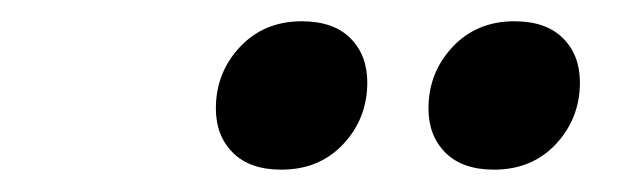

<svg xmlns="http://www.w3.org/2000/svg" viewBox="-20 -772 574 177"><path d="M435.4 -615.6Q406.3 -615.6 390.7 -631.2Q375 -646.8 375 -672Q375 -705 397.2 -728.7Q419.4 -752.4 454.2 -752.4Q483.3 -752.4 499 -736.8Q514.6 -721.2 514.6 -696Q514.6 -663 492.6 -639.3Q470.5 -615.6 435.4 -615.6ZM239.4 -615.6Q210.3 -615.6 194.7 -631.2Q179 -646.8 179 -672Q179 -705 201.2 -728.7Q223.4 -752.4 258.2 -752.4Q287.3 -752.4 303 -736.8Q318.6 -721.2 318.6 -696Q318.6 -663 296.6 -639.3Q274.5 -615.6 239.4 -615.6Z"/></svg>

Font: Kufam
Style: Italic
Weight: 400
Italic angle: -11°
Designer: Artur Schmal
Foundry: Original Type
Version: Version 1.301; ttfautohint (v1.8.3)